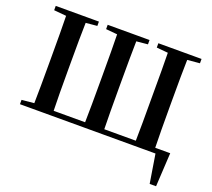

<svg xmlns="http://www.w3.org/2000/svg" viewBox="-153 -942 1500 1359"><g transform="rotate(20 596.5 -262.5)"><path d="M137.2 0Q139.2 -86.6 139.5 -173.9Q139.9 -261.2 139.9 -349.8V-392.8Q139.9 -481 139.5 -568.3Q139.2 -655.6 137.2 -740.5H285.6Q283.1 -654.1 282.6 -567.4Q282.1 -480.6 282.1 -392.1V-349.8Q282.1 -259 282.6 -172.1Q283.1 -85.2 285.6 0ZM521.3 0Q523.3 -86.6 523.7 -173.9Q524.1 -261.2 524.1 -349.8V-392.1Q524.1 -481 523.7 -568.3Q523.3 -655.6 521.3 -740.5H666.8Q664.8 -654.9 664.3 -567.9Q663.8 -481 663.8 -392.8V-349.8Q663.8 -259 664.3 -172.1Q664.8 -85.2 666.8 0ZM903.3 0Q905.3 -85.2 905.3 -172.1Q905.3 -259 905.3 -349.8V-392.1Q905.3 -480.3 905.3 -567.6Q905.3 -654.9 903.3 -740.5H1050.6Q1048.2 -655.6 1047.7 -568.3Q1047.2 -481 1047.2 -392.8V-349.8Q1047.2 -261.2 1047.7 -173.9Q1048.2 -86.6 1050.6 0ZM210.9 0V-37.6H1162.9L1148.7 216.3H1100.5L1060.2 -33.6L1124.7 0ZM44.8 -707.9V-740.5H370V-707.9L221.3 -694.2H193.8ZM436.1 -707.9V-740.5H751.3V-707.9L610.1 -694.2H584.1ZM817.8 -707.9V-740.5H1143V-707.9L994 -694.2H966.5ZM44.8 0V-32.6L198.2 -47.3H211.1V0Z"/></g></svg>

Font: Noto Serif HK ExtraLight
Style: Regular
Weight: 200
Designer: Ryoko NISHIZUKA 西塚涼子 (kana & ideographs); Frank Grießhammer (Latin, Greek & Cyrillic); Wenlong ZHANG 张文龙 (bopomofo); San
Foundry: Adobe
Version: Version 2.002-H1;hotconv 1.1.0;makeotfexe 2.6.0